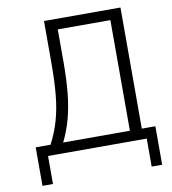

<svg xmlns="http://www.w3.org/2000/svg" viewBox="-94 -809 936 1046"><g transform="rotate(-10 374.0 -286.5)"><path d="M56 155V-58H138Q169 -117 187 -179Q205 -241 212.5 -316.5Q220 -392 220 -493V-728H643V-58H718V155H660V0H114V155ZM286 -492Q286 -395 278.5 -319Q271 -243 254 -180Q237 -117 208 -58H577V-670H286Z"/></g></svg>

Font: Murecho Light
Style: Regular
Weight: 300
Designer: Neil Summerour
Foundry: Positype
Version: Version 1.010; ttfautohint (v1.8.3)